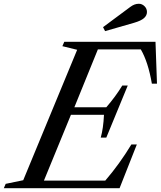

<svg xmlns="http://www.w3.org/2000/svg" viewBox="-88 -990 846 1010"><path d="M541 0H-67.9L-58.1 -22.9L34.2 -42L317.9 -728L240.2 -747.1L250 -770H730L737.8 -549.8H710.9Q691.4 -663.6 652.8 -730H426.8L303.2 -425.8H471.2Q520 -481.9 555.2 -540H584L471.2 -266.1H441.9Q455.6 -314.5 459 -386.2H285.2L143.1 -40H465.8Q541 -127.4 603 -230H631.8ZM464.8 -826.2 454.1 -847.2 598.1 -954.1Q619.6 -970.2 642.1 -970.2Q659.2 -970.2 672.1 -957.5Q685.1 -944.8 685.1 -926.8Q685.1 -908.7 669.7 -894.8Q654.3 -880.9 617.2 -870.1Z"/></svg>

Font: Libre Caslon Text
Style: Italic
Weight: 400
Italic angle: -25°
Designer: Pablo Impallari, Rodrigo Fuenzalida
Foundry: Pablo Impallari, Rodrigo Fuenzalida
Version: Version 1.002